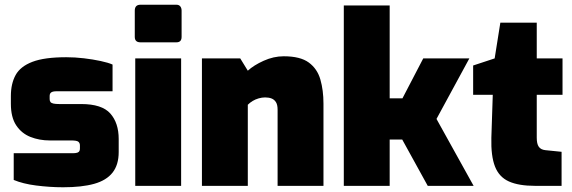

<svg xmlns="http://www.w3.org/2000/svg" viewBox="-20 -786 2419 812"><path d="M247 6Q218 6 189 4Q160 2 132.5 -1.5Q105 -5 81 -11Q57 -17 38 -25V-138H288Q301 -138 307.5 -140.5Q314 -143 316 -147.5Q318 -152 318 -158V-171Q318 -181 311.5 -186.5Q305 -192 281 -192H191Q146 -192 108.5 -207Q71 -222 48.5 -256Q26 -290 26 -347V-380Q26 -432 46 -468.5Q66 -505 117 -524.5Q168 -544 260 -544Q297 -544 335 -539.5Q373 -535 405.5 -528Q438 -521 456 -513V-400H219Q204 -400 197 -395.5Q190 -391 190 -380V-367Q190 -359 193.5 -354.5Q197 -350 206 -348Q215 -346 230 -346H323Q411 -346 446.5 -306Q482 -266 482 -198V-143Q482 -89 456 -56Q430 -23 378 -8.5Q326 6 247 6Z M574 -607Q550 -607 550 -630V-741Q550 -766 574 -766H726Q737 -766 742.5 -759Q748 -752 748 -741V-630Q748 -607 726 -607ZM552 0V-539H746V0Z M834 0V-539H996L1028 -487Q1053 -510 1095 -529Q1137 -548 1180 -548Q1250 -548 1286 -521.5Q1322 -495 1335 -449.5Q1348 -404 1348 -348V0H1154V-322Q1154 -343 1147 -354Q1140 -365 1128.5 -369.5Q1117 -374 1101 -374Q1088 -374 1074 -370Q1060 -366 1048.5 -359Q1037 -352 1028 -343V0Z M1434 0V-763H1628V-370H1682L1770 -539H1965L1826 -283L1983 0H1789L1681 -196H1628V0Z M2243 0Q2174 0 2132.5 -18.5Q2091 -37 2073.5 -81.5Q2056 -126 2058 -203L2064 -385H1981V-509L2072 -539L2096 -690H2250V-539H2359V-385H2250V-204Q2250 -191 2252 -181.5Q2254 -172 2258.5 -165.5Q2263 -159 2270 -155.5Q2277 -152 2286 -151L2355 -144V0Z"/></svg>

Font: Exo Thin Black
Style: Regular
Weight: 900
Version: Version 2.000